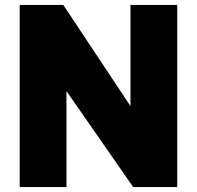

<svg xmlns="http://www.w3.org/2000/svg" viewBox="-20 -760 800 780"><path d="M510 -329V-740H700V0H521L250 -390V0H60V-740H237Z"/></svg>

Font: Be Vietnam Black
Style: Regular
Weight: 900
Designer: Lam Bao; Tony Le; Vietanh Nguyen
Foundry: Yellow Type Foundry
Version: Version 5.000